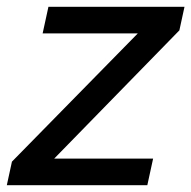

<svg xmlns="http://www.w3.org/2000/svg" viewBox="-57 -543 561 563"><path d="M-22 -69 347 -445H68L85 -523H484L469 -454L102 -78H392L375 0H-37Z"/></svg>

Font: Raleway Thin SemiBold
Style: Italic
Weight: 600
Italic angle: -12°
Version: Version 4.026